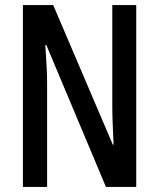

<svg xmlns="http://www.w3.org/2000/svg" viewBox="-20 -734 625 754"><path d="M515 0H396L162 -557H158Q161 -513 163 -475Q165 -437 165 -406V0H70V-714H189L423 -166H426Q424 -212 422.5 -249.5Q421 -287 421 -316V-714H515Z"/></svg>

Font: Noto Sans Thai ExtCond Med
Style: Regular
Weight: 500
Width: 2
Designer: Monotype Design Team
Foundry: Monotype Imaging Inc.
Version: Version 2.002; ttfautohint (v1.8.4.7-5d5b)